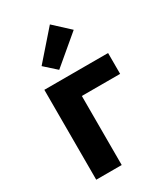

<svg xmlns="http://www.w3.org/2000/svg" viewBox="-197 -886 846 973"><g transform="rotate(-30 226.5 -399.5)"><path d="M70 0V-526H443V-404H219V0ZM186 -576 118 -637 260 -799 351 -715Z"/></g></svg>

Font: Ubuntu Sans ExtraBold
Style: Regular
Weight: 800
Designer: Dalton Maag Ltd
Foundry: Dalton Maag Ltd
Version: Version 1.006; ttfautohint (v1.8.4.7-5d5b)